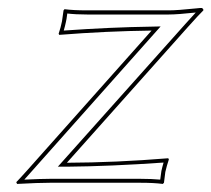

<svg xmlns="http://www.w3.org/2000/svg" viewBox="-20 -455 526 478"><path d="M146.5 -49.8Q268.1 -50.3 398.9 -61L400.4 -58.1Q395 -42 391.6 -26.9Q391.1 -24.4 388.2 0L385.3 2.9Q362.8 0 330.1 0H104Q75.7 0 22.5 2.9L20.5 -1.5Q29.3 -10.3 48.8 -32.2L357.4 -378.9Q242.7 -377.4 127.4 -368.2L126 -371.1Q131.3 -386.7 134.3 -401.9Q134.8 -405.3 138.2 -429.2L140.6 -432.1Q163.1 -429.2 196.3 -429.2H400.4Q420.9 -429.2 468.3 -434.1Q480.5 -435.5 482.4 -435.1Q486.8 -433.1 486.3 -429.2Q476.6 -419.9 447.3 -387.2ZM138.7 -378.9Q255.9 -387.2 357.4 -388.7L379.9 -389.2L56.2 -25.4Q41.5 -9.3 40.5 -7.8Q82.5 -9.8 104 -9.8H330.1Q357.9 -9.8 378.9 -7.8Q380.9 -24.4 381.8 -29.3Q383.8 -38.6 387.2 -50.3Q254.9 -41 146.5 -40H124L439.9 -393.6Q459.5 -415.5 467.3 -423.8Q421.4 -418.9 400.4 -418.9H196.3Q168.5 -418.9 147.5 -421.4Q145.5 -405.3 144 -399.9Q142.1 -390.6 138.7 -378.9Z"/></svg>

Font: Linux Biolinum Outline O
Style: Italic
Weight: 400
Italic angle: -12°
Designer: Philipp H. Poll
Foundry: Philipp H. Poll
Version: Version 0.6.2